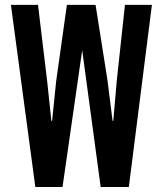

<svg xmlns="http://www.w3.org/2000/svg" viewBox="-20 -752 654 772"><path d="M122.1 0 23.9 -732.4H132.8L169.9 -423.3L186.5 -266.1H189.5L205.6 -423.8L249 -732.4H285.6H336.4H364.3L412.1 -429.7L432.6 -266.1H435.5L449.7 -429.2L482.4 -732.4H590.8L498 0H384.8L310.5 -550.3L231.4 0Z"/></svg>

Font: Antonio
Style: Bold
Weight: 700
Designer: Vernon Adams
Foundry: Vernon Adams
Version: Version 1.002